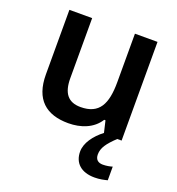

<svg xmlns="http://www.w3.org/2000/svg" viewBox="-138 -653 912 991"><g transform="rotate(20 318.0 -157.5)"><path d="M467 109C467 72 489 43 534 0H558V-542H434V-276C434 -156 402 -90 299 -90C230 -90 199 -131 199 -212V-542H74V-188C74 -50 146 10 268 10C337 10 402 -14 437 -70H444L459 -6C411 31 376 79 376 126C376 189 418 227 491 227C520 227 541 222 561 217V142C549 146 529 150 509 150C483 150 467 137 467 109Z"/></g></svg>

Font: Noto Sans Syriac SemiBold
Style: Regular
Weight: 600
Designer: Patrick Giasson and the Monotype Design Team
Foundry: Monotype Imaging Inc.
Version: Version 3.000